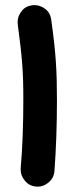

<svg xmlns="http://www.w3.org/2000/svg" viewBox="-20 -654 283 739"><path d="M48.3 -560.5C65.4 -432.1 69.8 -378.4 69.8 -272.9C69.8 -183.1 66.9 -86.4 59.6 -5.9V-0.5C59.6 14.6 64.9 28.8 76.2 42C86.9 55.2 101.1 62.5 118.7 64C121.1 64.5 123 64.5 125 64.5C140.1 64.5 154.3 59.1 167.5 47.9C180.7 36.6 188 22.5 189.5 4.9C195.8 -75.7 199.2 -173.8 199.2 -266.1C199.2 -381.8 195.3 -447.8 177.2 -578.1C174.8 -595.7 167.5 -609.4 154.3 -619.6C141.1 -629.4 127 -634.3 112.8 -634.3C109.9 -634.3 106.9 -634.3 104 -633.8C86.4 -631.3 72.8 -624 63 -610.8C52.7 -597.7 47.9 -583.5 47.9 -569.3C47.9 -566.4 47.9 -563.5 48.3 -560.5Z"/></svg>

Font: Mikhak
Style: Bold
Weight: 700
Designer: Amin Abedi
Version: Version 3.2